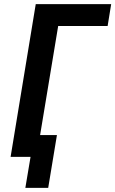

<svg xmlns="http://www.w3.org/2000/svg" viewBox="-20 -755 555 924"><path d="M212 149H102L127 0H31L152 -735H515L498 -630H260L173 -105H254Z"/></svg>

Font: Iosevka Term Curly Extrabold
Style: Italic
Weight: 800
Italic angle: -9°
Designer: Belleve Invis
Foundry: Belleve Invis
Version: Version 32.3.0